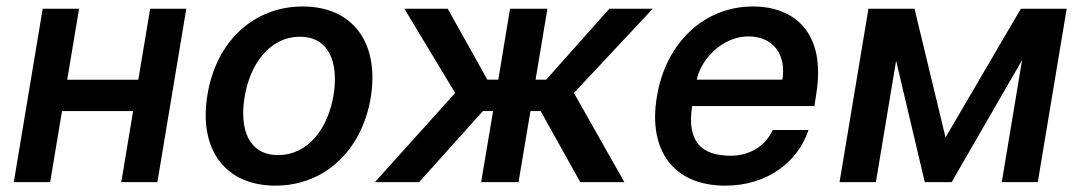

<svg xmlns="http://www.w3.org/2000/svg" viewBox="-20 -573 3397 604"><path d="M228.7 -545.5H114.3L23.4 0H137.8L175.1 -223.7H398.8L361.5 0H475.1L566.1 -545.5H452.4L415.1 -322.1H191.4Z M846.6 11C1001.1 11 1118.6 -99.8 1146.3 -266.3C1174 -437.9 1090.6 -552.6 932.2 -552.6C777.3 -552.6 659.4 -441.8 632.5 -274.1C604.4 -103.7 687.5 11 846.6 11ZM749.3 -266.7C766 -371.1 828.1 -457.4 924 -457.4C1015.6 -457.4 1045.5 -375 1029.5 -274.9C1012.4 -170.1 950.3 -85.2 854.8 -85.2C762.4 -85.2 733 -166.5 749.3 -266.7Z M1159.4 0H1298.3L1499.3 -223.7H1531.2L1493.6 0H1611.2L1648.8 -223.7H1680.8L1805.4 0H1944.2L1785.5 -280.5L2033.4 -545.5H1897L1698.2 -322.4H1664.8L1702.1 -545.5H1584.5L1547.6 -322.4H1513.1L1388.5 -545.5H1252.1L1411.9 -280.5Z M2261.7 11C2392.8 11 2489.7 -62.5 2523.4 -164.1H2410.9C2387.8 -112.9 2337.4 -83.1 2278.8 -83.1C2187.9 -83.1 2139.9 -126.1 2157.3 -239.3H2541.9L2547.9 -277.7C2579.2 -472.3 2477.6 -552.6 2348.4 -552.6C2194.6 -552.6 2073.9 -437.5 2046.5 -269.2C2017.8 -99.1 2099.4 11 2261.7 11ZM2171.9 -322.4C2186.4 -391 2256 -458.5 2334.2 -458.5C2412.6 -458.5 2454.5 -400.9 2441.1 -322.4Z M2954.5 -140.6 2856.9 -545.5H2712L2621.1 0H2735.4L2799 -382.1L2889.2 0H2973.7L3195.3 -383.9L3131.4 0H3244.7L3335.6 -545.5H3191.4Z"/></svg>

Font: Magic Ui Pro Semi Bold
Style: Italic
Weight: 600
Italic angle: -9.39999°
Designer: Stefan Endress, Andreas Faust
Version: Version 1.000;FEAKit 1.0